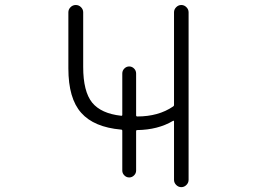

<svg xmlns="http://www.w3.org/2000/svg" viewBox="-20 -774 1040 772"><path d="M471.7 -248Q471.7 -252.9 466.8 -252.9Q357.4 -262.7 306.6 -320.3Q254.9 -377.9 254.9 -499V-724.6Q254.9 -736.3 263.7 -745.1Q272.5 -753.9 284.7 -753.9Q296.9 -753.9 305.7 -745.1Q314.5 -736.3 314.5 -724.6V-504.9Q314.5 -406.2 350.6 -361.3Q386.7 -317.4 466.8 -308.6Q471.7 -307.6 471.7 -312.5V-478.5Q471.7 -490.2 480 -498.5Q488.3 -506.8 499.5 -506.8Q510.7 -506.8 519 -498.5Q527.3 -490.2 527.3 -478.5V-310.5Q527.3 -305.7 532.2 -305.7Q617.2 -305.7 675.8 -345.7Q679.7 -347.7 679.7 -351.6V-724.6Q679.7 -736.3 688.5 -745.1Q697.3 -753.9 709 -753.9Q720.7 -753.9 729.5 -745.1Q738.3 -736.3 738.3 -724.6V-50.8Q738.3 -39.1 729.5 -30.3Q720.7 -21.5 709 -21.5Q697.3 -21.5 688.5 -30.3Q679.7 -39.1 679.7 -50.8V-285.2Q679.7 -290 675.8 -288.1Q615.2 -252 531.2 -251Q527.3 -251 527.3 -246.1V-87.9Q527.3 -77.1 519 -68.8Q510.7 -60.5 499.5 -60.5Q488.3 -60.5 480 -68.8Q471.7 -77.1 471.7 -87.9Z"/></svg>

Font: Rounded-L Mgen+ 1mn light
Style: Regular
Weight: 200
Designer: [Source Han Sans]
Ryoko NISHIZUKA  (kana & ideographs); Paul D. Hunt (Latin, Greek & Cyrillic); Wenlong ZHANG  (bopomofo
Version: Version 1.059.20150602